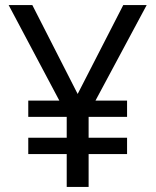

<svg xmlns="http://www.w3.org/2000/svg" viewBox="-20 -734 612 754"><path d="M285 -365 464 -714H556L355 -339H479V-275H328V-193H479V-129H328V0H242V-129H91V-193H242V-275H91V-339H213L14 -714H107Z"/></svg>

Font: Noto Sans Cherokee
Style: Regular
Weight: 400
Designer: Monotype Design Team
Foundry: Monotype Imaging Inc.
Version: Version 2.001